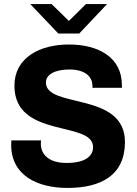

<svg xmlns="http://www.w3.org/2000/svg" viewBox="-20 -915 675 945"><path d="M129 -895 267 -750H370C415 -798 461 -847 507 -895H403L319 -812L234 -895ZM435 -483H580V-495C580 -635 462 -696 319 -696C174 -696 51 -630 51 -493C51 -231 438 -323 438 -191C438 -152 408 -113 307 -113C225 -113 181 -151 181 -208C181 -213 182 -222 182 -224H36C36 -219 35 -210 35 -202C35 -51 165 10 312 10C478 10 595 -53 595 -216C595 -466 206 -379 206 -509C206 -547 248 -573 322 -573C393 -573 435 -542 435 -492Z"/></svg>

Font: Chivo
Style: Bold
Weight: 700
Designer: Hector Gatti
Foundry: Omnibus-Type
Version: Version 1.003;PS 001.003;hotconv 1.0.70;makeotf.lib2.5.58329